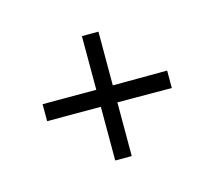

<svg xmlns="http://www.w3.org/2000/svg" viewBox="-70 -497 624 558"><g transform="rotate(30 241.5 -218.0)"><path d="M390.6 -102.5 276.4 -216.8 392.6 -332 355.5 -369.1 240.2 -252.9 126 -367.2 90.8 -332 205.1 -217.8 90.8 -103.5 127 -67.4 241.2 -181.6 355.5 -67.4Z"/></g></svg>

Font: Namkio Khamti
Style: Regular
Weight: 400
Designer: Debbi Hosken
Foundry: SIL International
Version: Version 3.917